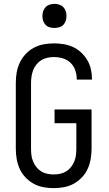

<svg xmlns="http://www.w3.org/2000/svg" viewBox="-20 -968 565 996"><path d="M258 8Q232 8 205 3Q178 -2 154.5 -15Q131 -28 112 -48Q93 -68 82 -92.5Q71 -117 66.5 -143.5Q62 -170 62 -197V-538Q62 -565 66.5 -591.5Q71 -618 82.5 -642.5Q94 -667 112.5 -687Q131 -707 155 -720Q179 -733 206 -738Q233 -743 260 -743Q285 -743 310 -739Q335 -735 358 -724.5Q381 -714 400 -696.5Q419 -679 432 -657.5Q445 -636 451 -611Q457 -586 457 -561V-555H378V-559Q378 -582 370 -604.5Q362 -627 345 -643Q328 -659 305.5 -665.5Q283 -672 260 -672Q243 -672 226 -668.5Q209 -665 194.5 -656Q180 -647 169 -633.5Q158 -620 152 -604Q146 -588 143.5 -571.5Q141 -555 141 -538V-197Q141 -180 143 -163.5Q145 -147 151.5 -131Q158 -115 168.5 -101.5Q179 -88 193.5 -79Q208 -70 225 -66.5Q242 -63 258 -63Q275 -63 292 -66.5Q309 -70 323.5 -79Q338 -88 348.5 -101.5Q359 -115 365.5 -131Q372 -147 374 -163.5Q376 -180 376 -197V-329H263V-400H455V-197Q455 -170 450.5 -143.5Q446 -117 435 -92.5Q424 -68 405 -48Q386 -28 362.5 -15Q339 -2 312 3Q285 8 258 8ZM262 -823Q250 -823 237.5 -826.5Q225 -830 216.5 -839Q208 -848 204 -860Q200 -872 200 -885Q200 -898 204 -910Q208 -922 216.5 -931Q225 -940 237.5 -944Q250 -948 263 -948Q275 -948 287.5 -944Q300 -940 308.5 -931Q317 -922 321 -910Q325 -898 325 -885Q325 -872 321 -860Q317 -848 308.5 -839Q300 -830 287.5 -826.5Q275 -823 262 -823Z"/></svg>

Font: Iosevka Pride
Style: Regular
Weight: 400
Monospace: yes
Designer: Belleve Invis
Foundry: Belleve Invis
Version: Version 30.3.1; ttfautohint (v1.8.4)